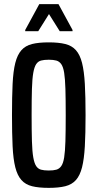

<svg xmlns="http://www.w3.org/2000/svg" viewBox="-20 -901 472 929"><path d="M216 8Q167 8 135 0Q103 -8 83.5 -30Q64 -52 54 -91.5Q44 -131 41 -193Q38 -255 38 -344Q38 -433 41 -495Q44 -557 54 -596.5Q64 -636 83.5 -658Q103 -680 135 -688Q167 -696 216 -696Q264 -696 296 -688Q328 -680 347.5 -658Q367 -636 377 -596.5Q387 -557 390.5 -495Q394 -433 394 -344Q394 -255 390.5 -193Q387 -131 377 -91.5Q367 -52 347.5 -30Q328 -8 296 0Q264 8 216 8ZM216 -76Q238 -76 252.5 -80Q267 -84 276.5 -97.5Q286 -111 290.5 -139.5Q295 -168 296.5 -217.5Q298 -267 298 -344Q298 -421 296.5 -470.5Q295 -520 290.5 -548.5Q286 -577 276.5 -590.5Q267 -604 252.5 -608Q238 -612 216 -612Q193 -612 178.5 -608Q164 -604 155 -590.5Q146 -577 141 -548.5Q136 -520 134.5 -470.5Q133 -421 133 -344Q133 -267 134.5 -217.5Q136 -168 141 -139.5Q146 -111 155 -97.5Q164 -84 178.5 -80Q193 -76 216 -76ZM102 -750V-756L170 -881H263L331 -756V-750H269L217 -833L165 -750Z"/></svg>

Font: Saira ExtraCondensed SemiBold
Style: Regular
Weight: 600
Width: 2
Designer: Hector Gatti with collaboration of the Omnibus-Type team
Foundry: Omnibus-Type
Version: Version 1.101